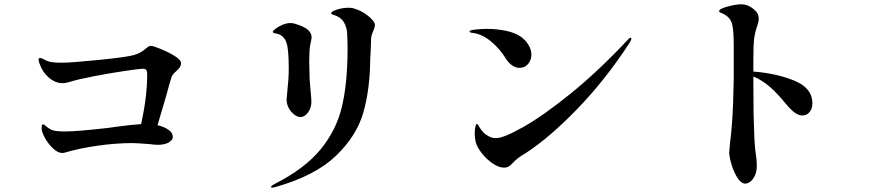

<svg xmlns="http://www.w3.org/2000/svg" viewBox="-20 -813 4040 891"><path d="M820 -520Q820 -509 814 -500.5Q808 -492 796 -481Q779 -466 776 -455Q766 -424 752 -371L711 -232Q741 -225 761.5 -211Q782 -197 782 -177Q782 -163 763 -152Q744 -141 713 -141Q699 -141 676 -144Q616 -149 594 -149Q519 -149 433.5 -137Q348 -125 278 -104Q274 -103 269 -103Q249 -103 226.5 -124Q204 -145 188.5 -173Q173 -201 173 -218Q173 -236 180 -236Q184 -236 188 -232Q209 -213 226.5 -208Q244 -203 283 -203Q332 -203 450 -216Q484 -219 521 -225Q596 -235 635 -237Q663 -365 663 -465Q663 -481 659.5 -487.5Q656 -494 642 -494Q629 -494 557.5 -483.5Q486 -473 412 -458.5Q338 -444 304 -433Q285 -427 270 -427Q237 -427 207 -452.5Q177 -478 163 -519Q159 -530 159 -536Q159 -544 166 -544Q172 -544 183 -538Q200 -528 217.5 -525Q235 -522 266 -522Q310 -522 440 -535Q570 -548 603 -558Q634 -567 657 -588Q659 -589 663.5 -593Q668 -597 672 -598.5Q676 -600 681 -600Q691 -600 726.5 -585.5Q762 -571 791 -553Q820 -535 820 -520Z M1238 54Q1238 51 1242.5 48Q1247 45 1254 41Q1394 -30 1467.5 -119.5Q1541 -209 1567 -319Q1593 -429 1593 -589Q1593 -614 1591 -658Q1590 -678 1581.5 -698.5Q1573 -719 1556 -731Q1544 -739 1534 -742Q1524 -745 1520.5 -746.5Q1517 -748 1517 -752Q1517 -760 1544 -768.5Q1571 -777 1596 -777Q1612 -777 1618 -775Q1656 -765 1688 -739.5Q1720 -714 1720 -696Q1720 -689 1712 -669Q1702 -647 1702 -632Q1702 -611 1700 -573Q1698 -549 1698 -538Q1697 -399 1666 -290.5Q1635 -182 1538.5 -89.5Q1442 3 1258 55Q1243 58 1243 58Q1238 58 1238 54ZM1310 -352 1312 -374Q1320 -449 1320 -492Q1320 -583 1310 -613Q1297 -653 1258 -658Q1246 -660 1246 -665Q1246 -670 1259 -680Q1272 -690 1291 -698Q1310 -706 1328 -706Q1339 -706 1348 -703Q1392 -690 1409 -674.5Q1426 -659 1426 -640Q1426 -632 1423 -620.5Q1420 -609 1419 -602Q1415 -575 1415 -526Q1415 -499 1417 -443L1421 -395Q1425 -357 1425 -340Q1425 -314 1410 -292Q1395 -270 1373 -270Q1361 -270 1346 -281Q1331 -292 1320.5 -310.5Q1310 -329 1310 -352Z M2328 -540Q2301 -585 2260 -619.5Q2219 -654 2176 -660Q2159 -661 2159 -667Q2159 -673 2186.5 -676Q2214 -679 2241 -679Q2286 -679 2328.5 -670Q2371 -661 2398 -642Q2419 -627 2432.5 -604.5Q2446 -582 2446 -560Q2446 -535 2431 -516.5Q2416 -498 2391 -498Q2374 -498 2357.5 -509Q2341 -520 2328 -540ZM2183 -191Q2183 -211 2186 -224.5Q2189 -238 2193 -238Q2197 -238 2203.5 -225.5Q2210 -213 2222 -200Q2232 -189 2248 -180.5Q2264 -172 2282 -172Q2317 -172 2409 -224Q2501 -276 2629 -379.5Q2757 -483 2892 -627Q2901 -638 2906 -638Q2910 -638 2910 -634Q2910 -630 2906.5 -623.5Q2903 -617 2902 -615Q2790 -443 2660 -308.5Q2530 -174 2419 -102Q2417 -101 2401 -91Q2390 -84 2380 -76Q2370 -68 2358 -55Q2341 -35 2320 -35Q2295 -35 2267 -54Q2239 -73 2217 -100.5Q2195 -128 2188 -152Q2183 -174 2183 -191Z M3750 -334Q3750 -309 3737 -293Q3724 -277 3703 -277Q3671 -277 3628 -330Q3588 -379 3552.5 -410Q3517 -441 3476 -458V-448Q3476 -338 3477 -285L3478 -254Q3480 -161 3485 -117Q3492 -74 3492 -43Q3492 -17 3483 2Q3474 21 3462 30Q3450 39 3439 39Q3419 39 3402 12Q3385 -15 3374.5 -50.5Q3364 -86 3364 -106Q3364 -114 3368 -152Q3373 -189 3377 -242Q3383 -321 3385 -445V-597Q3385 -666 3379 -694Q3375 -715 3364 -728Q3353 -741 3334 -750Q3331 -751 3326.5 -753Q3322 -755 3319.5 -757Q3317 -759 3317 -761Q3317 -772 3356 -782.5Q3395 -793 3418 -793Q3437 -793 3453 -786Q3469 -779 3486 -763Q3501 -748 3501 -726Q3501 -712 3494 -693Q3483 -661 3479.5 -631.5Q3476 -602 3476 -533V-481Q3588 -472 3669 -437.5Q3750 -403 3750 -334Z"/></svg>

Font: Shippori Mincho
Style: Bold
Weight: 700
Designer: FONTDASU
Foundry: FONTDASU / Google Inc. / but / Adobe
Version: Version 3.110; ttfautohint (v1.8.3)